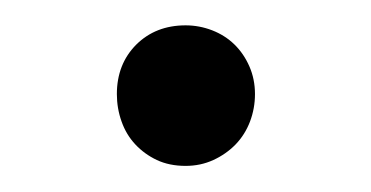

<svg xmlns="http://www.w3.org/2000/svg" viewBox="-20 -115 290 150"><path d="M179.2 -41.5Q179.2 -30.3 175.3 -20Q171.4 -9.8 164.1 -2.2Q156.7 5.4 146.7 10Q136.7 14.6 125 14.6Q112.3 14.6 102.5 10Q92.8 5.4 85.7 -2.2Q78.6 -9.8 75 -20Q71.3 -30.3 71.3 -41.5Q71.3 -64.9 86.4 -80.1Q101.6 -95.2 125 -95.2Q135.7 -95.2 145.8 -91.3Q155.8 -87.4 163.1 -80.3Q170.4 -73.2 174.8 -63.2Q179.2 -53.2 179.2 -41.5Z"/></svg>

Font: Doulos SIL APac
Style: Regular
Weight: 400
Designer: Walt Agee, Victor Gaultney, Peter Martin, Debbi Hosken, Becca Hirsbrunner
Foundry: SIL International
Version: Version 5.000